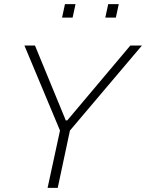

<svg xmlns="http://www.w3.org/2000/svg" viewBox="-20 -908 706 928"><path d="M210 0 270 -277 98 -688H149L298 -326H305L610 -688H666L318 -277L259 0ZM489 -823 503 -888H554L540 -823ZM280 -823 294 -888H345L331 -823Z"/></svg>

Font: Saira Thin ExtraLight
Style: Italic
Weight: 250
Italic angle: -12°
Version: Version 1.101